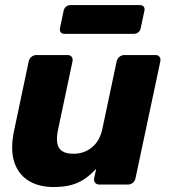

<svg xmlns="http://www.w3.org/2000/svg" viewBox="-20 -741 680 771"><path d="M194.5 10Q134.8 10 93.5 -16.1Q52.3 -42.1 36.6 -92.5Q21 -142.9 36.5 -215.9L95.3 -494.9Q97.3 -505.5 106.3 -512.8Q115.4 -520 126 -520H251.7Q262.4 -520 267.8 -512.8Q273.2 -505.5 271.2 -494.9L213.5 -222.1Q206.5 -189.9 209.7 -167.9Q212.9 -146 228.7 -134.8Q244.5 -123.6 275.1 -123.6Q318.2 -123.6 349.4 -149.4Q380.6 -175.2 390.8 -222.1L448.5 -494.9Q450.5 -505.5 459.6 -512.8Q468.6 -520 479.3 -520H604.4Q615 -520 620.4 -512.8Q625.9 -505.5 623.9 -494.9L524.1 -25.1Q522.1 -14.5 513.6 -7.2Q505 0 494.4 0H378.6Q368 0 362.1 -7.2Q356.1 -14.5 358.1 -25.1L366.3 -63.4Q344.5 -39.8 320.8 -23.3Q297 -6.9 267.2 1.6Q237.4 10 194.5 10ZM238.8 -605.1Q228.8 -605.1 223.9 -611.4Q219.1 -617.8 220.8 -627.8L235.6 -698Q237.6 -708 245.4 -714.3Q253.2 -720.6 263.2 -720.6H542.2Q552.2 -720.6 557.1 -714.3Q561.9 -708 559.9 -698L545 -627.8Q543.4 -617.8 535.6 -611.4Q527.7 -605.1 517.7 -605.1Z"/></svg>

Font: Rubik Light
Style: Italic
Weight: 300
Italic angle: -12°
Designer: Hubert and Fischer
Foundry: Hubert and Fischer
Version: Version 2.300;gftools[0.9.30]